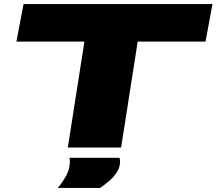

<svg xmlns="http://www.w3.org/2000/svg" viewBox="-20 -720 1057 937"><path d="M983 -517H652L571 0H311L392 -517H60L95 -700H1017ZM319 50H563Q566 59 566 67Q566 95 551.5 118.5Q537 142 514.5 161.5Q492 181 469 197H262Q285 170 303 137.5Q321 105 321 69Q321 64 320.5 59Q320 54 319 50Z"/></svg>

Font: Georama ExtraExtended ExtraBold
Style: Italic
Weight: 800
Width: 8
Italic angle: -9°
Designer: Jean-Baptiste Levee
Foundry: Production Type
Version: Version 1.000